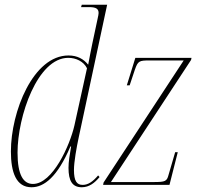

<svg xmlns="http://www.w3.org/2000/svg" viewBox="-20 -780 831 810"><path d="M113 10C166 10 222 -33 277 -162H280C274 -127 269 -98 269 -72C269 -17 285 10 325 10C356 10 379 -8 400 -33L394 -40C372 -14 352 0 329 0C304 0 292 -16 292 -63C292 -97 303 -158 312 -200L432 -760H325L322 -750H356C385 -750 396 -743 396 -725C396 -719 394 -712 392 -702L369 -594C365 -572 357 -537 352 -507C333 -531 306 -546 269 -546C120 -546 26 -309 26 -141C26 -53 48 10 113 10ZM119 -4C79 -4 54 -41 54 -136C54 -289 138 -536 268 -536C300 -536 333 -521 347 -492L294 -251C275 -167 202 -4 119 -4ZM415 0H695L730 -138H719L691 -42C684 -15 677 -12 629 -12H448L786 -527L788 -536H551L515 -420H527L549 -486C562 -523 567 -525 612 -525H755L417 -10Z"/></svg>

Font: Noto Serif Display Condensed Thin
Style: Italic
Weight: 100
Width: 3
Italic angle: -12°
Designer: Monotype Design Team
Foundry: Monotype Imaging Inc.
Version: Version 2.009